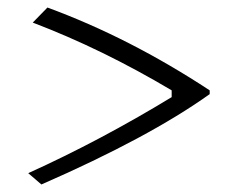

<svg xmlns="http://www.w3.org/2000/svg" viewBox="-20 -501 667 510"><path d="M106 -481Q324 -401 537 -261V-251Q376 -136 90 -11L55 -41Q247 -128 436 -243V-261Q251 -371 67 -441Z"/></svg>

Font: Felipa
Style: Regular
Weight: 400
Designer: Javier Alcaraz
Foundry: Fontstage
Version: Version 1.001